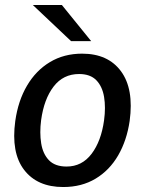

<svg xmlns="http://www.w3.org/2000/svg" viewBox="-20 -743 584 773"><path d="M234.5 10Q130 10 77 -59.2Q24 -128.5 41.5 -256Q53 -337.5 88.8 -398.2Q124.5 -459 181 -493Q237.5 -527 310.5 -527Q415 -527 467.2 -456Q519.5 -385 502 -256Q490.5 -177.5 455.8 -117.5Q421 -57.5 365 -23.8Q309 10 234.5 10ZM248 -72.5Q310 -72.5 348.8 -123.8Q387.5 -175 399 -259Q406 -310.5 399 -352.8Q392 -395 367.8 -420Q343.5 -445 298.5 -445Q234.5 -445 195.8 -394.5Q157 -344 145.5 -259Q139 -208.5 145.8 -166Q152.5 -123.5 177 -98Q201.5 -72.5 248 -72.5ZM229 -723H112L266 -577.5H347Z"/></svg>

Font: Public Sans Medium
Style: Italic
Weight: 500
Italic angle: -8°
Designer: The Public Sans project authors (U.S. Web Design System). Libre Franklin designed by Pablo Impallari and Rodrigo Fuenzal
Version: Version 1.007; ttfautohint (v1.8.1) -l 8 -r 50 -G 200 -x 14 